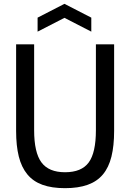

<svg xmlns="http://www.w3.org/2000/svg" viewBox="-20 -971 679 1001"><path d="M319 10Q250 10 201.5 -7.5Q153 -25 122.5 -62Q92 -99 78 -155Q64 -211 64 -288V-740H158V-292Q158 -176 196 -124.5Q234 -73 319 -73Q405 -73 442.5 -124Q480 -175 480 -292V-740H575V-288Q575 -211 561 -154.5Q547 -98 516.5 -61.5Q486 -25 437 -7.5Q388 10 319 10ZM176 -879 316 -951 456 -879V-806L316 -878L176 -806Z"/></svg>

Font: Encode Sans Compressed
Style: Medium
Weight: 500
Designer: Pablo Impallari, Andres Torresi
Foundry: Pablo Impallari, Andres Torresi
Version: Version 1.000; ttfautohint (v1.00) -l 8 -r 50 -G 200 -x 14 -